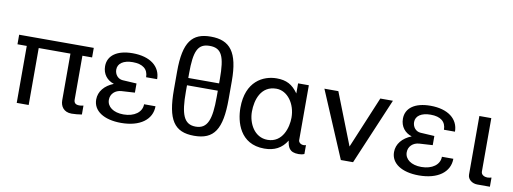

<svg xmlns="http://www.w3.org/2000/svg" viewBox="-60 -1071 3804 1424"><g transform="rotate(10 1842.0 -359.5)"><path d="M429 -77C429 -34 454 8 514 8C539 8 566 5 591 1V-66C579 -63 568 -62 559 -62C528 -62 519 -78 519 -99V-429H592V-501H30V-429H100V0H190V-429H429Z M676 -127C676 -42 757 12 887 12C1029 12 1118 -53 1118 -154H1032C1032 -94 975 -53 894 -53C818 -53 769 -89 769 -142C769 -186 803 -218 850 -221L950 -227V-296L845 -302C810 -304 784 -334 784 -372C784 -418 826 -447 896 -447C971 -447 1012 -415 1012 -354H1095C1095 -450 1015 -512 884 -512C767 -512 698 -463 698 -382C698 -323 733 -280 785 -264C717 -237 676 -188 676 -127Z M1553 -348V-300C1553 -132 1527 -57 1437 -57C1347 -57 1321 -131 1321 -300V-348ZM1321 -403V-436C1321 -606 1347 -665 1437 -665C1527 -665 1553 -606 1553 -436V-403ZM1643 -436C1643 -654 1578 -734 1433 -734C1294 -734 1231 -660 1231 -436V-300C1231 -72 1287 12 1437 12C1587 12 1643 -72 1643 -300Z M1979 -438C2063 -438 2126 -350 2126 -246C2126 -173 2093 -53 1979 -53C1879 -53 1829 -152 1829 -239C1829 -328 1863 -438 1979 -438ZM2135 -75C2142 -28 2153 11 2224 11C2239 11 2253 9 2267 3V-64C2259 -61 2251 -61 2249 -61C2226 -61 2211 -77 2211 -91V-505H2130V-429C2087 -490 2041 -514 1968 -514C1867 -514 1740 -452 1740 -253C1740 -148 1782 15 1966 15C2042 15 2097 -13 2135 -75Z M2750 -500 2587 -110 2434 -500H2329L2541 0H2633L2845 -500Z M2919 -127C2919 -42 3000 12 3130 12C3272 12 3361 -53 3361 -154H3275C3275 -94 3218 -53 3137 -53C3061 -53 3012 -89 3012 -142C3012 -186 3046 -218 3093 -221L3193 -227V-296L3088 -302C3053 -304 3027 -334 3027 -372C3027 -418 3069 -447 3139 -447C3214 -447 3255 -415 3255 -354H3338C3338 -450 3258 -512 3127 -512C3010 -512 2941 -463 2941 -382C2941 -323 2976 -280 3028 -264C2960 -237 2919 -188 2919 -127Z M3496 -59C3496 -22 3531 3 3569 3H3664V-66C3656 -64 3644 -61 3634 -61C3615 -61 3586 -70 3586 -98V-500H3496Z"/></g></svg>

Font: Perun
Style: Regular
Weight: 400
Foundry: Copyright (c) Stefan Peev, Context Ltd, 2016
Version: Version 1.089